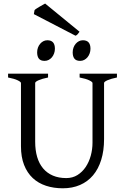

<svg xmlns="http://www.w3.org/2000/svg" viewBox="-20 -1020 694 1055"><path d="M622.6 -594.2Q589.4 -587.4 570.6 -579.1Q551.8 -570.8 551.8 -564V-255.9Q551.8 -191.9 536.1 -141.6Q520.5 -91.3 491.2 -56.6Q461.9 -22 419.9 -3.7Q377.9 14.6 325.2 14.6Q274.9 14.6 232.7 0.7Q190.4 -13.2 159.9 -41.7Q129.4 -70.3 112.3 -113.8Q95.2 -157.2 95.2 -216.8V-564Q95.2 -569.8 77.4 -578.6Q59.6 -587.4 24.4 -594.2V-615.2H244.1V-594.2Q210.9 -587.4 192.1 -579.1Q173.3 -570.8 173.3 -564V-241.2Q173.3 -194.3 184.3 -157.2Q195.3 -120.1 217 -94.5Q238.8 -68.8 270.5 -55.2Q302.2 -41.5 344.2 -41.5Q378.9 -41.5 405.8 -58.3Q432.6 -75.2 450.9 -102.5Q469.2 -129.9 478.8 -164.8Q488.3 -199.7 488.3 -235.8V-564Q488.3 -569.8 470.5 -578.6Q452.6 -587.4 417.5 -594.2V-615.2H622.6ZM477.1 -752.4Q477.1 -738.8 472.7 -726.6Q468.3 -714.4 460.7 -705.3Q453.1 -696.3 442.9 -690.9Q432.6 -685.5 420.4 -685.5Q398.4 -685.5 388.9 -697.8Q379.4 -710 379.4 -732.4Q379.4 -746.1 383.8 -758.3Q388.2 -770.5 396 -779.5Q403.8 -788.6 413.8 -793.7Q423.8 -798.8 435.5 -798.8Q477.1 -798.8 477.1 -752.4ZM281.7 -752.4Q281.7 -738.8 277.3 -726.6Q272.9 -714.4 265.4 -705.3Q257.8 -696.3 247.6 -690.9Q237.3 -685.5 225.1 -685.5Q203.1 -685.5 193.6 -697.8Q184.1 -710 184.1 -732.4Q184.1 -746.1 188.5 -758.3Q192.9 -770.5 200.7 -779.5Q208.5 -788.6 218.5 -793.7Q228.5 -798.8 240.2 -798.8Q281.7 -798.8 281.7 -752.4ZM417 -845.7Q410.2 -836.4 406.5 -831.8Q402.8 -827.1 395 -823.7L166 -942.4L169.9 -964.4Q173.3 -968.3 180.9 -973.1Q188.5 -978 197.3 -983.2Q206.1 -988.3 214.4 -992.9Q222.7 -997.6 228 -1000.5Z"/></svg>

Font: Gentium Plus
Style: Regular
Weight: 400
Designer: J. Victor Gaultney, Annie Olsen, Iska Routamaa
Foundry: SIL International
Version: Version 1.510